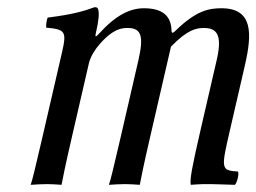

<svg xmlns="http://www.w3.org/2000/svg" viewBox="-20 -513 714 535"><path d="M180.5 -132 227.8 -337C232.7 -358 248.1 -379 256.8 -389C296.3 -434.3 320.4 -435 336.4 -435C374.4 -435 380.9 -411 365.4 -344L316.5 -132C295.9 -43 288.3 -12 283.5 2C294.5 1 319 0 329 0C340.3 0 357.1 1 369.5 2C372.7 -15 378.9 -47.1 398.5 -132L456.4 -383C502.4 -430.5 527 -435 548.4 -435C586.4 -435 599.3 -413 583.9 -346L539.1 -152C514.2 -44 508.8 -13.3 511.5 2C522.8 1 540.3 0 548 0C589 0 591.8 1 634.5 2C640.9 -4 646.7 -29 643.1 -35C595.1 -38.3 595.6 -41.7 621.1 -152L662.4 -331C682.9 -419.8 685.1 -490 597.1 -490C562.8 -490 526.9 -483.9 469.8 -428C462.4 -420.8 458.2 -418.5 457.9 -428.4C456.7 -468.5 433.1 -490 381.1 -490C343.1 -490 303.7 -471.8 255.7 -419C247.3 -409.6 244.5 -409.3 246.7 -419C256 -459 256.3 -474.7 254 -485C252.9 -489.6 251.8 -493 243.8 -493C213.3 -482 184.2 -473 113.1 -464C109.7 -458 108 -442 108.7 -436C161.5 -431 166.3 -426 153 -368L98.5 -132C77.9 -43 70.3 -12 65.5 2C76.5 1 101 0 111 0C122.3 0 139.1 1 151.5 2C154.7 -15 160.9 -47.1 180.5 -132Z"/></svg>

Font: Linux Libertine Mono O
Style: Mono Oblique
Weight: 400
Italic angle: -13°
Designer: Philipp H. Poll
Foundry: Philipp H. Poll
Version: Version 5.1.7